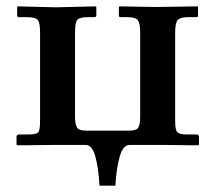

<svg xmlns="http://www.w3.org/2000/svg" viewBox="-20 -456 675 604"><path d="M421 -353Q421 -382 414 -392Q407 -402 381 -402H360Q354 -402 354 -407V-434L356 -436L471 -434L602 -436L603 -434V-407Q603 -402 597 -402H572Q547 -402 539 -393Q531 -384 531 -353V-74Q531 -46 538.5 -39.5Q546 -33 568 -33H598Q603 -33 604.5 -30.5Q606 -28 606 -26V-1L604 1Q601 1 583 1Q565 1 542 0.5Q519 0 500 0Q481 0 476 0H387Q367 0 356.5 37Q346 74 343 128H293Q290 73 280 36.5Q270 0 250 0H164Q162 0 142 0Q122 0 97.5 0.5Q73 1 54 1Q35 1 34 1L32 -1V-25Q32 -33 40 -33H69Q93 -33 99.5 -39Q106 -45 106 -74V-355Q106 -384 99 -393Q92 -402 65 -402H40Q34 -402 34 -407V-434L35 -436L156 -433L281 -436L283 -434V-408Q283 -402 277 -402H256Q231 -402 223.5 -394Q216 -386 216 -355V-89Q216 -67 221.5 -56Q227 -45 252 -45H385Q409 -45 415 -54.5Q421 -64 421 -89Z"/></svg>

Font: Libertinus Serif SemiBold
Style: Regular
Weight: 600
Designer: Philipp H. Poll, Khaled Hosny
Foundry: Caleb Maclennan
Version: Version 7.051;RELEASE